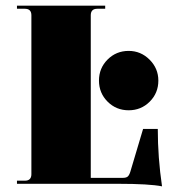

<svg xmlns="http://www.w3.org/2000/svg" viewBox="-20 -650 599 679"><path d="M553 9Q508 0 398 0H40V-11H68Q91 -11 91 -34V-596Q91 -619 68 -619H40V-630H352V-619H324Q301 -619 301 -596V-21H414Q426 -21 431.5 -25.5Q437 -30 441 -43L486 -194H538Q538 -93 553 9ZM435 -470Q478 -470 509 -439Q540 -408 540 -365Q540 -321 509.5 -290.5Q479 -260 435 -260Q391 -260 360.5 -290.5Q330 -321 330 -365Q330 -409 360.5 -439.5Q391 -470 435 -470Z"/></svg>

Font: Arapey Black-Display
Style: Regular
Weight: 900
Designer: Eduardo Rodriguez Tunni
Foundry: Eduardo Rodriguez Tunni
Version: Version 4.000